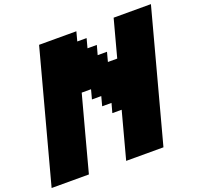

<svg xmlns="http://www.w3.org/2000/svg" viewBox="-146 -1043 1275 1210"><g transform="rotate(-20 492.0 -437.5)"><path d="M500 0H750Q789.1 -146 867.2 -437.5Q945.3 -729 984.4 -875H734.4Q723.1 -833 700.9 -750Q678.7 -667 667.5 -625H605L621.6 -687.5H559.1L576.2 -750H513.7L530.3 -812.5H467.8L484.4 -875H234.4Q195.3 -729 117.2 -437.5Q39.1 -146 0 0H250Q272 -83 316.7 -250Q361.3 -417 383.8 -500H446.3L429.7 -437.5H492.2L475.6 -375H538.1L521 -312.5H583.5Z"/></g></svg>

Font: Faithful 32x
Style: BoldOblique
Weight: 400
Foundry: Faithful Resource Pack
Version: Version 1.0; January 27, 2023